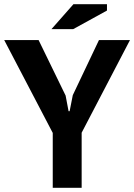

<svg xmlns="http://www.w3.org/2000/svg" viewBox="-22 -890 636 910"><path d="M228 -260 -2 -700H161L289 -437L303 -363H308L323 -439L447 -700H594L365 -261V0H228ZM326 -870H485V-840L325 -752H222Z"/></svg>

Font: PTSans
Style: Bold
Weight: 700
Designer: A.Korolkova, O.Umpeleva, V.Yefimov
Foundry: ParaType Ltd
Version: Version 2.003W OFL